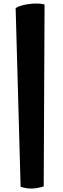

<svg xmlns="http://www.w3.org/2000/svg" viewBox="-20 -923 357 1096"><path d="M97.7 143.1C140.6 157.7 181.6 156.2 229.5 141.1L234.4 -897.5C190.9 -910.2 101.1 -898.9 69.3 -877Z"/></svg>

Font: Fruktur
Style: Regular
Weight: 400
Designer: Viktoriya Grabowska
Foundry: Viktoriya Grabowska
Version: Version 1.002